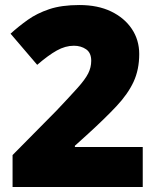

<svg xmlns="http://www.w3.org/2000/svg" viewBox="-20 -744 626 764"><path d="M548 0H30V-127L204 -303Q258 -360 288.5 -394Q319 -428 331 -452Q343 -476 343 -502Q343 -534 322.5 -548Q302 -562 274 -562Q240 -562 206 -543Q172 -524 128 -486L22 -610Q54 -639 90.5 -665Q127 -691 176 -707.5Q225 -724 296 -724Q369 -724 422 -698.5Q475 -673 504.5 -629Q534 -585 534 -529Q534 -467 511.5 -418.5Q489 -370 443.5 -321.5Q398 -273 330 -211L278 -164V-159H548Z"/></svg>

Font: Noto Sans Meetei Mayek Black
Style: Regular
Weight: 900
Designer: Monotype Design Team and Neelakash Kshetrimayum
Foundry: Monotype Imaging Inc.
Version: Version 2.002; ttfautohint (v1.8.4.7-5d5b)